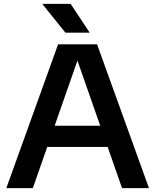

<svg xmlns="http://www.w3.org/2000/svg" viewBox="-20 -968 798 988"><path d="M12.5 0 279 -740H479.5L746.5 0H608L370.5 -679H386.5L149 0ZM188 -212 220 -321H538L570 -212ZM316.5 -800 197.5 -948H343.5L441.5 -800Z"/></svg>

Font: Encode Sans SC SemiExpanded SemiBold
Style: Regular
Weight: 600
Width: 6
Designer: Multiple Designers
Foundry: Impallari Type
Version: Version 3.002